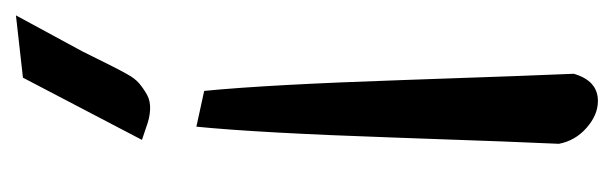

<svg xmlns="http://www.w3.org/2000/svg" viewBox="-284 -484 770 241"><g transform="rotate(-90 100.5 -364.0)"><path d="M61.5 -502 106.4 -492.2Q114.3 -412.1 120.1 -240.7Q126 -69.3 127.9 -28.3Q119.1 2 93.8 2Q76.2 2 60.1 -12.2Q43.9 -26.4 40 -46.9Q42 -86.9 47.9 -255.4Q53.7 -423.8 61.5 -502ZM59.6 -565.4 44.9 -570.3 123 -719.7 201.2 -728.5 156.2 -645.5Q152.3 -637.7 146.5 -626Q140.6 -614.3 136.7 -606.4Q132.8 -598.6 127.4 -588.9Q122.1 -579.1 115.7 -573.7Q109.4 -568.4 101.6 -564Q93.8 -559.6 83 -560.1Q72.3 -560.5 59.6 -565.4Z"/></g></svg>

Font: Neucha
Style: Regular
Weight: 400
Designer: Jovanny Lemonad
Foundry: Jovanny Lemonad
Version: Version 001.001